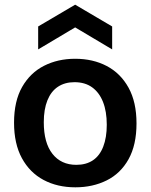

<svg xmlns="http://www.w3.org/2000/svg" viewBox="-20 -787 643 820"><path d="M302 13Q225 13 166 -18.5Q107 -50 73.5 -111.5Q40 -173 40 -263Q40 -355 74.5 -415.5Q109 -476 168 -506Q227 -536 301 -536Q377 -536 436 -505Q495 -474 529 -412.5Q563 -351 563 -260Q563 -168 529 -107Q495 -46 435.5 -16.5Q376 13 302 13ZM306 -83Q348 -83 377 -102.5Q406 -122 421 -161Q436 -200 436 -254Q436 -311 420 -351.5Q404 -392 373.5 -414Q343 -436 298 -436Q257 -436 227.5 -416.5Q198 -397 182.5 -358.5Q167 -320 167 -265Q167 -177 204 -130Q241 -83 306 -83ZM143 -576V-674L301 -767L459 -674V-576L301 -670Z"/></svg>

Font: Bricolage Grotesque 20pt SemiBold
Style: Regular
Weight: 600
Version: Version 1.001;gftools[0.9.33.dev8+g029e19f]